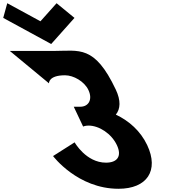

<svg xmlns="http://www.w3.org/2000/svg" viewBox="-366 -1156 1106 1191"><path d="M-62.1 -639C-62.1 -639 -66.7 -689 37.3 -689C90.3 -689 157.2 -651 182.3 -598C210.7 -538 182.5 -494 132.5 -494H91.5L149.6 -371C149.6 -371 162.8 -377 182.8 -377C248.8 -377 325.4 -327 359 -256C392.1 -186 360.5 -147 291.5 -147C167.5 -147 96.9 -273 96.9 -273L-36.9 -188C-36.9 -188 115.1 15 369.1 15C546.1 15 621.7 -98 547 -256C505.8 -343 435.1 -406 352.6 -445C381.1 -480 384.5 -532 352.4 -600C220.5 -879 124.9 -840 -32.1 -840H-305.1ZM96 -1045 -15 -1136 -115.1 -1024 -321 -1136 -346 -1045 -48.4 -883Z"/></svg>

Font: Hussar
Style: BdOpOblFive
Weight: 700
Foundry: Cannot Into Space Fonts
Version: Version 2.00